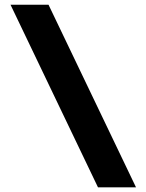

<svg xmlns="http://www.w3.org/2000/svg" viewBox="-20 -802 627 822"><path d="M562.3 0H399.5L25 -781.8H187.7Z"/></svg>

Font: Spartan MB Black
Style: Regular
Weight: 900
Designer: Matt Bailey, Mirko Velimirovic
Foundry: Matt Bailey
Version: Version 1.005